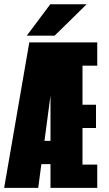

<svg xmlns="http://www.w3.org/2000/svg" viewBox="-56 -904 526 924"><path d="M73 -732.5 186 -883.5H361L207 -732.5ZM187 0V-114H143L128 0H-36L85 -700H412V-588H341V-400H406V-288H341V-112H412V0ZM158 -226H187V-444Z"/></svg>

Font: League Mono Condensed ExtraBold
Style: Regular
Weight: 800
Width: 1
Designer: Tyler Finck
Foundry: The League of Moveable Type / Tyler Finck
Version: Version 2.210